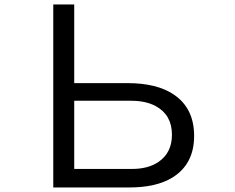

<svg xmlns="http://www.w3.org/2000/svg" viewBox="-20 -805 1040 850"><path d="M215.8 -785.2H308.6V-437H544.4Q674.3 -437 749 -386.7Q839.4 -326.2 839.4 -203.1Q839.4 -78.1 742.7 -18.6Q671.4 24.9 551.8 24.9H215.8ZM308.6 -358.9V-57.1H564.5Q635.7 -57.1 681.2 -87.9Q741.2 -128.4 741.2 -208.5Q741.2 -295.9 669.9 -335Q626 -358.9 560.5 -358.9Z"/></svg>

Font: BIZ UDGothic
Style: Regular
Weight: 400
Monospace: yes
Designer: TypeBank Co., Ltd.
Foundry: Morisawa Inc.
Version: Version 1.05